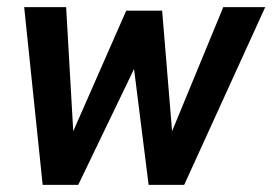

<svg xmlns="http://www.w3.org/2000/svg" viewBox="-20 -520 766 540"><path d="M100 0 48 -500H166L186 -151L335 -490H436L464 -151L608 -500H726L498 0H398L357 -326L200 0Z"/></svg>

Font: Cabin VF Beta
Style: Italic
Weight: 400
Italic angle: -7°
Designer: Pablo Impallari
Foundry: Pablo Impallari. http://www.impallari.com Igino Marini. http://www.ikern.com
Version: Version 2.300